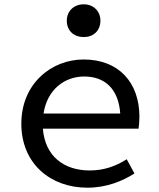

<svg xmlns="http://www.w3.org/2000/svg" viewBox="-20 -857 740 891"><path d="M369 -685C413 -685 446 -714 446 -761C446 -806 413 -837 369 -837C323 -837 290 -806 290 -761C290 -714 323 -685 369 -685ZM627 -315C627 -474 531 -581 368 -581C219 -581 79 -469 79 -283C79 -96 216 14 385 14C474 14 547 -16 604 -52L568 -118C516 -85 462 -66 396 -66C278 -66 189 -131 179 -260H623C625 -273 627 -294 627 -315ZM371 -502C466 -502 530 -445 538 -330H182C199 -441 279 -502 371 -502Z"/></svg>

Font: Kawkab Mono Light
Style: Bold
Weight: 400
Monospace: yes
Designer: Abdullah Arif
Foundry: Abdullah Arif
Version: Version 1.000;PS 000.500;hotconv 1.0.88;makeotf.lib2.5.64775